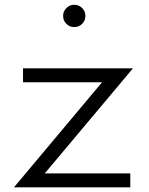

<svg xmlns="http://www.w3.org/2000/svg" viewBox="-20 -806 639 826"><path d="M40 0H540.5V-60H172.5L552 -512H79V-452H419ZM299.5 -689.5Q319.5 -689.5 333.5 -703.5Q347.5 -717.5 347.5 -737.5Q347.5 -757 333.5 -771.2Q319.5 -785.5 299.5 -785.5Q279.5 -785.5 265.5 -771.2Q251.5 -757 251.5 -737.5Q251.5 -717.5 265.5 -703.5Q279.5 -689.5 299.5 -689.5Z"/></svg>

Font: Spartan
Style: Regular
Weight: 400
Designer: Matt Bailey, Mirko Velimirovic
Foundry: Matt Bailey
Version: Version 1.003; ttfautohint (v1.8.3)